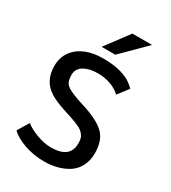

<svg xmlns="http://www.w3.org/2000/svg" viewBox="-226 -1062 1059 1188"><g transform="rotate(30 303.5 -468.0)"><path d="M335 -781.2 502 -947.3H361.3L237.3 -781.2ZM281.7 11.2C349.6 11.2 408.2 -4.4 455.1 -35.2C502 -66.4 530.8 -120.6 530.8 -189C530.8 -245.6 517.1 -289.6 489.7 -320.3C462.4 -351.6 412.6 -379.4 340.8 -403.8C338.4 -404.8 316.4 -412.1 274.9 -425.3C176.3 -460.9 164.6 -476.6 162.6 -537.1C162.6 -567.4 175.3 -589.8 200.7 -605C226.6 -620.1 259.8 -627.9 300.3 -627.9C362.3 -627.9 423.3 -608.4 462.9 -569.8L520.5 -645C503.4 -662.1 485.8 -675.8 467.8 -686C449.7 -696.8 425.3 -705.6 394 -712.9C362.8 -720.2 326.2 -724.1 284.7 -724.1C192.9 -724.1 119.1 -697.3 75.7 -638.7C53.7 -609.4 43 -574.2 43 -532.7C43 -458.5 72.8 -407.2 125 -374C150.9 -357.9 186 -342.3 229.5 -328.1L259.8 -317.9C274.9 -313.5 286.1 -309.6 293 -307.1C345.2 -289.6 375 -275.4 391.1 -255.9C408.2 -236.8 411.6 -220.2 411.6 -190.4C411.6 -120.1 366.2 -85 275.9 -85C244.1 -85 210.4 -91.8 173.8 -105C137.7 -118.7 109.4 -133.8 88.4 -150.9L39.6 -69.8C61.5 -47.9 94.7 -28.8 139.2 -12.7C183.6 3.4 231.4 11.2 281.7 11.2Z"/></g></svg>

Font: Ride SemiBold
Style: Regular
Weight: 600
Version: Version 3.000